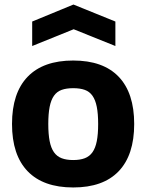

<svg xmlns="http://www.w3.org/2000/svg" viewBox="-20 -817 646 847"><path d="M122 -722 304 -797 489 -722V-614L305 -688L122 -614ZM303 10Q171 10 102 -61.5Q33 -133 33 -270Q33 -407 102 -478.5Q171 -550 303 -550Q435 -550 503.5 -478.5Q572 -407 572 -270Q572 -133 503.5 -61.5Q435 10 303 10ZM303 -111Q333 -111 354 -119Q375 -127 388 -145.5Q401 -164 407 -194.5Q413 -225 413 -270Q413 -315 407 -345.5Q401 -376 388 -394.5Q375 -413 354 -420.5Q333 -428 303 -428Q273 -428 252 -420.5Q231 -413 218 -394.5Q205 -376 199 -345.5Q193 -315 193 -270Q193 -225 199 -194.5Q205 -164 218 -145.5Q231 -127 252 -119Q273 -111 303 -111Z"/></svg>

Font: Encode Sans Narrow
Style: Bold
Weight: 700
Designer: Pablo Impallari, Andres Torresi
Foundry: Pablo Impallari, Andres Torresi
Version: Version 1.000; ttfautohint (v1.00) -l 8 -r 50 -G 200 -x 14 -